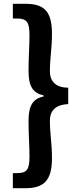

<svg xmlns="http://www.w3.org/2000/svg" viewBox="-20 -873 418 1016"><path d="M48 123H113C211 123 255 84 255 -36C255 -116 244 -164 244 -236C244 -279 266 -319 341 -322V-409C266 -409 244 -453 244 -494C244 -566 255 -615 255 -694C255 -817 211 -853 113 -853H48V-775H71C122 -775 136 -755 136 -688C136 -624 131 -570 131 -498C131 -414 155 -381 211 -368V-363C155 -350 131 -317 131 -233C131 -161 136 -107 136 -43C136 24 122 43 71 43H48Z"/></svg>

Font: Spoqa Han Sans Neo Bold
Style: Bold
Weight: 700
Designer: [Spoqa Han Sans Neo] Dong-huui Kim  Younghwa Kang  Yujin Lee  [Noto Sans] Ryoko NISHIZUKA  (kana & ideographs); Paul D. 
Foundry: Spoqa (http://www.spoqa-han-sans.com)
Version: Version 1.000